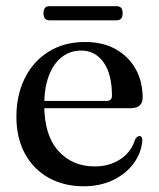

<svg xmlns="http://www.w3.org/2000/svg" viewBox="-20 -608 527 638"><path d="M454 -283Q454 -266.5 444 -257.5Q434 -248.5 415 -248.5H99V-272.5H333Q352 -272.5 352 -290Q352 -362 324 -401Q296 -440 250 -440Q213 -440 185.2 -418.2Q157.5 -396.5 142.2 -356Q127 -315.5 127 -259.5Q127 -159 173.5 -107Q220 -55 294.5 -55Q344.5 -55 380.8 -79.5Q417 -104 429 -145Q433.5 -151.5 436.8 -153.8Q440 -156 443.5 -156Q448.5 -156 450.8 -151.8Q453 -147.5 453 -141Q449.5 -99 423.5 -64.2Q397.5 -29.5 354.8 -9.2Q312 11 258.5 11Q192 11 141.2 -17.5Q90.5 -46 62.5 -98Q34.5 -150 34.5 -220Q34.5 -291.5 62.2 -347.8Q90 -404 141.5 -436.2Q193 -468.5 263 -468.5Q321 -468.5 364 -444.8Q407 -421 430.5 -379.2Q454 -337.5 454 -283ZM124.5 -564Q124.5 -576.5 129.8 -582Q135 -587.5 145.5 -587.5H367Q377 -587.5 382.2 -582.2Q387.5 -577 387.5 -564Q387.5 -551.5 382.2 -546Q377 -540.5 367 -540.5H145.5Q135 -540.5 129.8 -546Q124.5 -551.5 124.5 -564Z"/></svg>

Font: Fraunces 60pt
Style: Regular
Weight: 400
Version: Version 1.000;[b76b70a41]